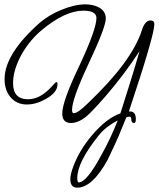

<svg xmlns="http://www.w3.org/2000/svg" viewBox="-20 -527 729 882"><path d="M335 335Q303 335 303 296Q303 274 317 237Q345 162 403 94Q469 16 533 -6Q553 -69 575.5 -140.5Q598 -212 621 -292Q549 -182 464 -84Q427 -41 394 -8Q348 38 306 38Q266 38 266 -6Q266 -61 345 -226Q423 -393 423 -444Q423 -478 363 -478Q279 -478 172 -389Q118 -344 81 -280Q40 -207 40 -145Q40 -71 109 -71Q165 -71 218 -130Q236 -150 238 -150Q244 -150 244 -142V-139Q244 -102 190 -72Q146 -47 103 -47Q56 -47 27 -82Q1 -114 1 -163Q1 -279 162 -422Q182 -439 206.5 -454Q231 -469 260 -481Q323 -507 372 -507Q408 -507 434 -493Q466 -476 466 -442Q466 -402 384 -228Q311 -72 311 -22Q311 -7 319 -7Q337 -7 381 -50Q586 -244 632 -389Q646 -433 671 -433Q689 -433 689 -416Q689 -365 572 -15H577Q604 -15 604 20Q604 38 596 38Q583 38 583 19Q583 9 574 9Q567 9 560 13L525 98Q518 114 505.5 141.5Q493 169 474 208Q404 335 335 335ZM342 311Q378 311 447 183Q467 147 485.5 108Q504 69 521 26Q494 40 471.5 57.5Q449 75 432 97Q335 218 335 291Q335 311 342 311Z"/></svg>

Font: Petemoss
Style: Regular
Weight: 400
Designer: Robert E. Leuschke
Foundry: Robert E. Leuschke
Version: Version 1.010; ttfautohint (v1.8.3)